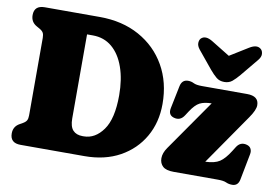

<svg xmlns="http://www.w3.org/2000/svg" viewBox="-76 -824 1379 962"><g transform="rotate(10 614.0 -343.5)"><path d="M25 -49Q25 -84.5 56 -101.5L71 -110Q85 -118 90 -127.2Q95 -136.5 95 -153V-547Q95 -563.5 90 -572.8Q85 -582 71 -590L56 -598.5Q25 -615.5 25 -651Q25 -700 78.5 -700H358Q473.5 -700 560.2 -652Q647 -604 695.2 -519.5Q743.5 -435 743.5 -324.5Q743.5 -231 701.5 -157.8Q659.5 -84.5 583.2 -42.2Q507 0 403 0H78.5Q25 0 25 -49ZM382.5 -97Q440.5 -97 481.2 -153.8Q522 -210.5 522 -330Q522 -411.5 500.2 -473Q478.5 -534.5 437.8 -568.8Q397 -603 340 -603H310.5V-175.5Q310.5 -134 327.5 -115.5Q344.5 -97 376.5 -97ZM1183.5 -336 1004.5 -77.5Q1052 -79 1077.2 -95.5Q1102.5 -112 1129 -154.5L1142.5 -176Q1161.5 -206 1194 -197.5Q1210 -193.5 1216.2 -181.2Q1222.5 -169 1219 -152.5L1193.5 -20.5Q1187 13 1157 13Q1139.5 13 1125.5 6.5Q1111.5 0 1082 0H857Q818.5 0 801.8 -15.5Q785 -31 785 -57Q785 -83.5 805 -112L985.5 -371Q948 -370.5 925.5 -359Q903 -347.5 879.5 -311.5L864.5 -288.5Q844.5 -257.5 811 -267.5Q781 -276.5 788 -312L811.5 -427Q818.5 -462 850 -462Q866 -462 879.5 -455Q893 -448 922.5 -448H1152Q1212 -448 1212 -401Q1212 -377 1183.5 -336ZM1103 -536Q1085 -514.5 1068.8 -501Q1052.5 -487.5 1028.5 -487.5Q1004 -487.5 987.8 -501Q971.5 -514.5 953.5 -536L880 -625.5Q866 -643 866.8 -658.2Q867.5 -673.5 875.5 -681.5Q897 -701.5 935 -678L1028.5 -620.5L1121.5 -678Q1159.5 -701.5 1181 -681.5Q1189.5 -673.5 1190.5 -658.2Q1191.5 -643 1177 -625.5Z"/></g></svg>

Font: Fraunces 144pt SuperSoft Black
Style: Regular
Weight: 900
Version: Version 1.000;[b76b70a41]